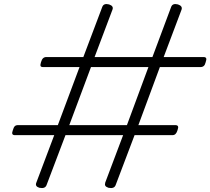

<svg xmlns="http://www.w3.org/2000/svg" viewBox="-20 -916 1047 956"><path d="M176 19Q153 12 161 -7L250 -243H55Q44 -243 41.5 -249Q39 -255 44 -268Q48 -282 53.5 -287.5Q59 -293 70 -293H268L376 -582H195Q184 -582 182 -587.5Q180 -593 184 -606Q188 -620 194.5 -626Q201 -632 211 -632H395L489 -881Q496 -901 523 -894Q547 -886 540 -868L451 -632H739L832 -881Q839 -901 866 -894Q890 -886 884 -868L795 -632H993Q1004 -632 1006.5 -626Q1009 -620 1004 -606Q1001 -593 994.5 -587.5Q988 -582 978 -582H776L669 -293H853Q863 -293 866 -287.5Q869 -282 864 -268Q860 -255 854 -249Q848 -243 838 -243H650L556 5Q549 25 520 19Q508 15 504.5 9Q501 3 504 -7L593 -243H306L212 5Q205 25 176 19ZM325 -293H612L719 -582H433Z"/></svg>

Font: Playwrite CU ExtraLight
Style: Regular
Weight: 250
Designer: Veronika Burian, José Scaglione
Foundry: TypeTogether
Version: Version 1.002